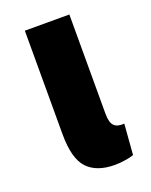

<svg xmlns="http://www.w3.org/2000/svg" viewBox="-112 -558 537 685"><g transform="rotate(-20 156.5 -216.0)"><path d="M287 -63 278 53Q268 57 246.5 60.5Q225 64 206 64Q137 64 102 27Q67 -10 67 -103V-496H236V-119Q236 -86 248 -73.5Q260 -61 287 -63Z"/></g></svg>

Font: Gmarket Sans TTF Bold
Style: Regular
Weight: 700
Designer: Creative Director : Sungho Lee; Art Director : Kiwoong Choi; Project Manager : Sori Yang, Jongwook Yoon; Font Designer :
Foundry: Sandoll Inc.
Version: Version 1.000;hotconv 1.0.109;makeotfexe 2.5.65596